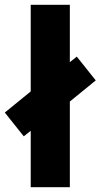

<svg xmlns="http://www.w3.org/2000/svg" viewBox="-48 -780 419 800"><path d="M80 -235 51 -212 -28 -311 80 -399V-760H243V-521L272 -544L351 -445L243 -357V0H80Z"/></svg>

Font: Noto Sans UI CondBlack
Style: Regular
Weight: 900
Width: 3
Designer: Monotype Design Team
Foundry: Monotype Imaging Inc.
Version: Version 1.001